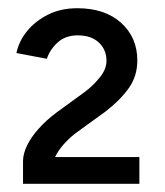

<svg xmlns="http://www.w3.org/2000/svg" viewBox="-20 -827 401 467"><path d="M108 -427 36 -435Q36 -453 46 -473.5Q56 -494 74.5 -514.5Q93 -535 117 -553L187 -604Q207 -619 223 -639Q239 -659 239 -679Q239 -706 220.5 -723.5Q202 -741 169 -741Q139 -741 120 -723.5Q101 -706 94 -684L20 -698Q26 -727 46 -751.5Q66 -776 97 -791.5Q128 -807 168 -807Q235 -807 274.5 -771.5Q314 -736 314 -680Q314 -642 293.5 -613Q273 -584 237 -556L168 -506Q154 -496 140.5 -482Q127 -468 118.5 -453.5Q110 -439 108 -427ZM36 -380V-435L91 -445H319V-380Z"/></svg>

Font: Figtree Light
Style: Regular
Weight: 400
Version: Version 2.002